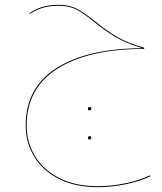

<svg xmlns="http://www.w3.org/2000/svg" viewBox="-20 -431 670 793"><path d="M601 297Q563 316 503.5 329Q444 342 384 342Q288 342 220.5 306.5Q153 271 119.5 213Q86 155 86 88Q86 -69 213.5 -150Q341 -231 568 -232Q501 -252 458 -277.5Q415 -303 367 -342Q324 -377 295 -392Q266 -407 222 -407Q187 -407 161 -400Q135 -393 103 -374L101 -377Q134 -397 160.5 -404Q187 -411 222 -411Q266 -411 296 -395.5Q326 -380 370 -345Q419 -305 463 -279Q507 -253 576 -234L575 -229H571Q345 -228 217.5 -147.5Q90 -67 90 88Q90 154 123 211Q156 268 222.5 303Q289 338 384 338Q444 338 503 325Q562 312 599 293ZM343 18Q343 11 350 11Q357 11 357 18Q357 25 350 25Q343 25 343 18ZM343 138Q343 135 345.5 133Q348 131 350 131Q357 131 357 138Q357 145 350 145Q343 145 343 138Z"/></svg>

Font: FiraGO Four
Style: Regular
Weight: 100
Designer: bBox Type
Foundry: bBox Type GmbH
Version: Version 1.001